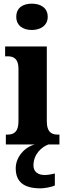

<svg xmlns="http://www.w3.org/2000/svg" viewBox="-20 -790 362 1050"><path d="M154 -626C201 -626 241 -650 241 -698C241 -748 201 -770 154 -770C106 -770 69 -748 69 -698C69 -650 106 -626 154 -626ZM12 0H170C116 14 66 68 66 130C66 206 112 240 202 240C220 240 261 234 280 224V159C259 164 240 167 224 167C190 167 163 151 163 115C163 52 209 13 245 0H305V-54H295C261 -54 236 -69 236 -126V-536H8V-482H23C56 -482 81 -467 81 -414V-127C81 -70 57 -54 22 -54H12Z"/></svg>

Font: Noto Serif Sinhala Condensed ExtraBold
Style: Regular
Weight: 800
Width: 3
Designer: Jelle Bosma - Monotype Design Team
Foundry: Monotype Imaging Inc.
Version: Version 2.007